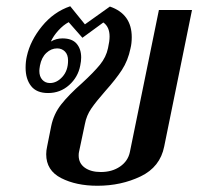

<svg xmlns="http://www.w3.org/2000/svg" viewBox="-20 -585 635 615"><path d="M128 -91Q128 -103 131 -116L144 -181Q152 -220 176 -250.5Q200 -281 243 -319Q280 -353 300 -377.5Q320 -402 326 -431Q331 -453 331 -468Q331 -499 311 -513L244 -464L200 -514Q183 -505 167 -487.5Q151 -470 143 -452Q160 -462 180 -462Q211 -462 225.5 -445Q240 -428 240 -401Q240 -389 237 -375Q230 -338 201.5 -312.5Q173 -287 134 -287Q97 -287 79.5 -309.5Q62 -332 62 -368Q62 -388 66 -405Q77 -455 114.5 -501Q152 -547 205 -565L252 -507L332 -564Q402 -540 402 -466Q402 -446 398 -430Q390 -391 370.5 -361Q351 -331 317 -293Q288 -260 272.5 -237.5Q257 -215 252 -188L233 -98Q232 -94 232 -87Q232 -62 251.5 -48Q271 -34 303 -34Q339 -34 364.5 -51.5Q390 -69 396 -98L489 -553H595L506 -116Q493 -50 430.5 -20Q368 10 292 10Q224 10 176 -14.5Q128 -39 128 -91ZM198 -391Q198 -410 188 -420Q178 -430 163 -430Q144 -430 128.5 -415.5Q113 -401 108 -375Q106 -363 106 -358Q106 -340 115.5 -329.5Q125 -319 140 -319Q162 -319 180 -339Q198 -359 198 -391Z"/></svg>

Font: Trirong Medium
Style: Italic
Weight: 500
Italic angle: -12°
Designer: Katatrad Team
Foundry: CadsonDemak
Version: Version 1.001